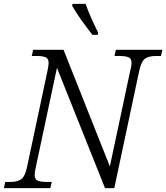

<svg xmlns="http://www.w3.org/2000/svg" viewBox="-37 -971 858 991"><path d="M-17 0 -10 -32H17Q52 -32 72 -45.5Q92 -59 103 -111L208 -605Q210 -617 212 -628Q214 -639 214 -646Q214 -669 198 -675.5Q182 -682 154 -682H127L134 -714H291L530 -112L635 -605Q642 -631 642 -646Q642 -669 626 -675.5Q610 -682 581 -682H554L561 -714H801L794 -682H768Q732 -682 712 -668.5Q692 -655 681 -603L553 0H505L257 -621L148 -109Q142 -83 142 -68Q142 -45 158 -38.5Q174 -32 202 -32H230L223 0ZM440 -791Q411 -828 383.5 -866.5Q356 -905 335 -942L338 -951H405Q415 -921 433.5 -879Q452 -837 470 -802L467 -791Z"/></svg>

Font: Noto Serif Light
Style: Italic
Weight: 300
Italic angle: -12°
Designer: Monotype Design Team
Foundry: Monotype Imaging Inc.
Version: Version 2.013